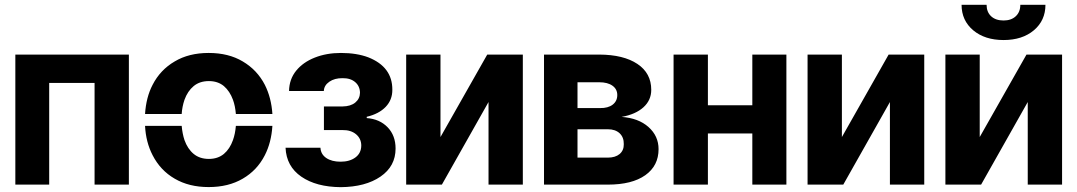

<svg xmlns="http://www.w3.org/2000/svg" viewBox="-20 -775 4523 806"><path d="M186.5 0H44.4V-545.9H521V0H377V-426.8H186.5Z M856 10.3Q773.4 10.3 713.4 -24.9Q653.3 -59.6 620.6 -123.5Q592.3 -178.2 588.9 -246.6H742.7Q745.6 -213.9 754.4 -187Q767.6 -149.9 793 -128.9Q818.4 -107.9 856.9 -107.9Q894.5 -107.9 919.9 -128.9Q944.8 -149.9 958 -187Q967.3 -212.9 970.2 -246.6H1123.5Q1119.1 -176.8 1091.8 -123.5Q1059.6 -60.1 999 -24.9Q939 10.3 856 10.3ZM588.9 -296.4Q593.3 -366.7 620.6 -418.9Q652.8 -481.9 713.4 -517.1Q772.9 -552.7 856 -552.7Q939.5 -552.7 999 -517.1Q1059.6 -481.4 1091.8 -418.9Q1119.1 -364.7 1123.5 -296.4H970.2Q967.3 -330.6 958 -356Q944.8 -392.1 919.9 -413.6Q894.5 -434.6 856.9 -434.6Q818.4 -434.6 793 -413.6Q767.6 -392.6 754.4 -356Q744.6 -327.1 742.7 -296.4Z M1178.7 -154.8H1325.2Q1326.7 -127.4 1349.6 -111.8Q1372.6 -96.2 1409.7 -96.2Q1447.8 -96.2 1471.9 -114Q1496.1 -131.8 1496.6 -163.6Q1496.6 -192.9 1474.9 -211.2Q1453.1 -229.5 1418 -229H1339.8V-328.1H1418Q1452.1 -328.6 1471.4 -344.5Q1490.7 -360.4 1491.2 -385.7Q1490.7 -413.6 1470.9 -430.4Q1451.2 -447.3 1418 -446.8Q1384.8 -447.3 1362.5 -431.9Q1340.3 -416.5 1339.4 -393.1H1193.4Q1194.3 -442.4 1223.1 -478Q1252 -513.7 1301.3 -533.2Q1350.6 -552.7 1411.1 -552.7Q1477.5 -552.7 1526.4 -534.2Q1627.4 -494.1 1627 -398.4Q1627.4 -356 1599.1 -326.4Q1570.8 -296.9 1519.5 -284.7V-279.3Q1573.7 -275.4 1607.2 -240.7Q1640.6 -206.1 1640.6 -151.4Q1640.6 -77.1 1577.4 -33.7Q1514.2 9.8 1410.2 10.7Q1307.6 9.8 1244.9 -33.4Q1182.1 -76.7 1178.7 -154.8Z M1829.1 -545.9V-199.7L2025.4 -545.9H2174.8V0H2030.8V-346.7L1835 0H1685.1V-545.9Z M2531.7 0H2263.7V-545.9H2495.6Q2597.7 -545.4 2655.8 -506.6Q2713.9 -467.8 2713.9 -397.9Q2713.9 -354.5 2681.2 -324.7Q2648.4 -294.9 2589.4 -284.2Q2660.2 -279.3 2702.4 -241.7Q2744.6 -204.1 2744.6 -148.9Q2744.6 -79.1 2689 -39.6Q2633.3 0 2531.7 0ZM2404.3 -232.4V-113.3H2531.7Q2563 -113.3 2581.1 -128.4Q2599.1 -143.6 2598.6 -169.9Q2599.1 -198.7 2581.1 -215.6Q2563 -232.4 2531.7 -232.4ZM2404.3 -429.7V-321.3H2499Q2532.7 -320.8 2552 -335.7Q2571.3 -350.6 2571.3 -376Q2571.3 -400.9 2551 -415.3Q2530.8 -429.7 2495.6 -429.7Z M2807.6 -545.9H2951.7V-333H3138.2V-545.9H3281.2V0H3138.2V-214.8H2951.7V0H2807.6Z M3514.2 -545.9V-199.7L3710.4 -545.9H3859.9V0H3715.8V-346.7L3520 0H3370.1V-545.9Z M4092.8 -545.9V-199.7L4289.1 -545.9H4438.5V0H4294.4V-346.7L4098.6 0H3948.7V-545.9ZM4016.6 -754.9H4121.6Q4121.6 -724.6 4140.6 -706.8Q4159.7 -689 4192.9 -689Q4225.1 -689 4244.1 -706.8Q4263.2 -724.6 4263.2 -754.9H4368.7Q4368.7 -689 4320.1 -647.9Q4271.5 -606.9 4192.9 -606.9Q4114.3 -606.9 4065.4 -647.9Q4016.6 -689 4016.6 -754.9Z"/></svg>

Font: Inter Tight Stencil
Style: Bold
Weight: 700
Designer: Rasmus Andersson
Foundry: rsms
Version: Version 3.004;Glyphs 3.1.2 (3151)